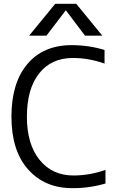

<svg xmlns="http://www.w3.org/2000/svg" viewBox="-20 -977 652 1007"><path d="M533.2 -85.9V-14.6Q447.3 10.7 358.4 9.8Q214.8 9.8 127.4 -88.4Q40 -186.5 40 -365.2Q40 -542 123.5 -641.1Q207 -740.2 355.5 -740.2Q446.3 -740.2 528.3 -714.8V-643.6Q445.3 -672.9 362.3 -672.9Q249 -672.9 185.1 -591.8Q121.1 -510.7 121.1 -365.2Q121.1 -220.7 187.5 -138.7Q253.9 -56.6 365.2 -56.6Q450.2 -56.6 533.2 -85.9ZM516.6 -790H425.8L326.2 -921.9H324.2L223.6 -790H132.8L269.5 -957H379.9Z"/></svg>

Font: Gen Shin Gothic Normal
Style: Regular
Weight: 300
Designer: [Source Han Sans]
Ryoko NISHIZUKA  (kana & ideographs); Paul D. Hunt (Latin, Greek & Cyrillic); Wenlong ZHANG  (bopomofo
Version: Version 1.002.20150607